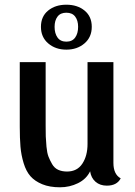

<svg xmlns="http://www.w3.org/2000/svg" viewBox="-20 -774 572 816"><path d="M339 -589.5Q308 -563 262 -563Q216 -563 185 -589.5Q154 -616 154 -660Q154 -704 184.5 -729Q215 -754 262 -754Q309 -754 339.5 -729Q370 -704 370 -660Q370 -616 339 -589.5ZM312 -660Q312 -687 299.5 -703.5Q287 -720 262 -720Q237 -720 224.5 -703.5Q212 -687 212 -660Q212 -632 224.5 -614.5Q237 -597 262 -597Q287 -597 299.5 -614.5Q312 -632 312 -660ZM462 -82Q462 -33 493 -16Q477 15 434 15Q405 15 386 -1.5Q367 -18 363 -46Q347 -13 311.5 4.5Q276 22 235 22Q191 22 159.5 9Q128 -4 109.5 -25Q91 -46 80.5 -80.5Q70 -115 67 -150.5Q64 -186 64 -236V-510H174V-241Q174 -211 174.5 -194.5Q175 -178 177.5 -151Q180 -124 186 -108.5Q192 -93 201.5 -76.5Q211 -60 227 -52.5Q243 -45 265 -45Q308 -45 330 -78.5Q352 -112 352 -162V-510H462Z"/></svg>

Font: Sansita
Style: Regular
Weight: 400
Designer: Pablo Cosgaya
Foundry: Omnibus-Type
Version: Version 1.006;hotconv 1.0.109;makeotfexe 2.5.65596